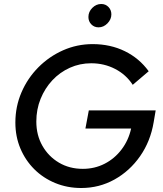

<svg xmlns="http://www.w3.org/2000/svg" viewBox="-20 -930 816 962"><path d="M387 12Q317 12 256.5 -13Q196 -38 151.5 -82.5Q107 -127 82 -186.5Q57 -246 57 -316Q57 -396 87.5 -467Q118 -538 172 -592.5Q226 -647 296 -678Q366 -709 444 -709Q533 -709 605.5 -673.5Q678 -638 725 -573L645 -505Q612 -556 557 -584.5Q502 -613 437 -613Q380 -613 330 -590.5Q280 -568 242.5 -528Q205 -488 183.5 -435Q162 -382 162 -321Q162 -253 192.5 -199.5Q223 -146 275.5 -115Q328 -84 395 -84Q454 -84 504 -109.5Q554 -135 589 -181Q624 -227 637 -286H408L425 -377H760L750 -318Q734 -222 682 -147.5Q630 -73 553.5 -30.5Q477 12 387 12ZM474 -793Q452 -793 437.5 -808Q423 -823 423 -845Q423 -871 442.5 -890.5Q462 -910 487 -910Q509 -910 523.5 -895Q538 -880 538 -858Q538 -833 518.5 -813Q499 -793 474 -793Z"/></svg>

Font: Red Hat Display Medium
Style: Italic
Weight: 500
Italic angle: -12°
Designer: Pentagram, MCKL
Foundry: Pentagram, MCKL
Version: Version 1.023; ttfautohint (v1.8.3)